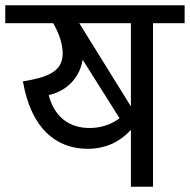

<svg xmlns="http://www.w3.org/2000/svg" viewBox="-40 -709 721 729"><path d="M-20 -689V-621H162C184 -583 198 -542 198 -506C198 -435 137 -415 47 -400C79 -216 177 -144 293 -144C358 -144 413 -168 457 -216V0H541V-621H661V-689ZM274 -482 414 -260C382 -236 343 -223 300 -223C222 -223 166 -266 145 -348C219 -365 263 -418 274 -482ZM457 -621V-305L261 -621Z"/></svg>

Font: FiraGO Unicode
Style: Regular
Weight: 400
Designer: bBox Type
Foundry: bBox Type GmbH
Version: Version 1.001;PS 001.001;hotconv 1.0.88;makeotf.lib2.5.64775